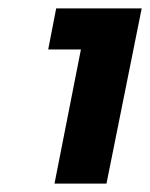

<svg xmlns="http://www.w3.org/2000/svg" viewBox="-20 -798 358 458"><path d="M234 -360H110L173 -680H95L114 -778H318Z"/></svg>

Font: Argentum Novus
Style: Bold Italic
Weight: 700
Designer: Julieta Ulanovsky (font) & Cristiano Sobral (main changes)
Foundry: Julieta Ulanovsky (font) & Cristiano Sobral (main changes)
Version: Version 3.00;November 27, 2020;FontCreator 13.0.0.2655 64-bi